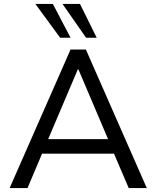

<svg xmlns="http://www.w3.org/2000/svg" viewBox="-20 -957 796 977"><path d="M29 0 339 -705H417L727 0H635L549 -201L592 -175H163L205 -201L120 0ZM376 -604 217 -230 192 -249H563L538 -230L379 -604ZM418 -765 298 -937H387L472 -765ZM286 -765 160 -937H249L339 -765Z"/></svg>

Font: Nunito Sans 9pt
Style: Regular
Weight: 400
Version: Version 3.101;gftools[0.9.27]